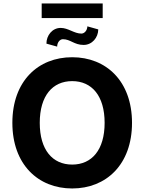

<svg xmlns="http://www.w3.org/2000/svg" viewBox="-20 -1063 822 1093"><path d="M564.6 -1043.3H217.3V-960.2H564.6ZM477.3 -913C476.9 -889.9 460.9 -871.8 443.2 -871.8C402 -871.8 369 -904.1 325.3 -904.1C277.3 -904.1 244 -860.8 244.3 -814.6L305.4 -797.6C305.4 -820.3 320 -839.8 338.1 -839.8C381 -839.8 402.3 -807.2 456 -807.2C504.3 -807.2 539.1 -849.1 539.4 -895.6ZM731.5 -363.6C731.5 -601.6 583.8 -737.2 391 -737.2C197.1 -737.2 50.4 -601.6 50.4 -363.6C50.4 -126.8 197.1 9.9 391 9.9C583.8 9.9 731.5 -125.7 731.5 -363.6ZM575.6 -363.6C575.6 -209.5 502.5 -126.1 391 -126.1C279.1 -126.1 206.3 -209.5 206.3 -363.6C206.3 -517.8 279.1 -601.2 391 -601.2C502.5 -601.2 575.6 -517.8 575.6 -363.6Z"/></svg>

Font: TID UI
Style: Bold
Weight: 700
Designer: The TID Project Authors
Foundry: Bakken & Bæck
Version: Version 1.001;hotconv 1.0.109;makeotfexe 2.5.65596